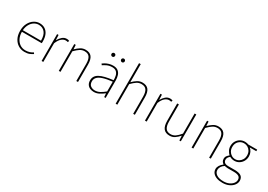

<svg xmlns="http://www.w3.org/2000/svg" viewBox="12 -1724 4130 2960"><g transform="rotate(30 2077.0 -244.0)"><path d="M272 12Q212 12 162.5 -18Q113 -48 83.5 -104Q54 -160 54 -238Q54 -316 83.5 -372.5Q113 -429 160 -459.5Q207 -490 260 -490Q315 -490 355.5 -464.5Q396 -439 418 -390Q440 -341 440 -270Q440 -263 440 -255Q440 -247 438 -238H86Q86 -174 109.5 -124Q133 -74 175 -45Q217 -16 274 -16Q315 -16 348 -27Q381 -38 406 -56L420 -34Q393 -16 359.5 -2Q326 12 272 12ZM86 -266H410Q410 -365 369 -413.5Q328 -462 260 -462Q217 -462 179 -438.5Q141 -415 116 -371Q91 -327 86 -266Z M574 0V-478H600L604 -388H606Q630 -432 664.5 -461Q699 -490 742 -490Q754 -490 765 -488Q776 -486 788 -480L778 -454Q769 -457 760.5 -458.5Q752 -460 738 -460Q705 -460 669 -431.5Q633 -403 604 -332V0Z M880 0V-478H906L910 -402H912Q950 -440 989.5 -465Q1029 -490 1078 -490Q1152 -490 1187 -445.5Q1222 -401 1222 -308V0H1192V-304Q1192 -384 1165 -423Q1138 -462 1076 -462Q1031 -462 994 -438Q957 -414 910 -366V0Z M1508 12Q1471 12 1439.5 -1.5Q1408 -15 1389 -43.5Q1370 -72 1370 -117Q1370 -197 1446 -238.5Q1522 -280 1684 -298Q1685 -337 1676.5 -375Q1668 -413 1642 -437.5Q1616 -462 1566 -462Q1515 -462 1474 -442.5Q1433 -423 1410 -406L1394 -428Q1409 -440 1435 -454.5Q1461 -469 1495 -479.5Q1529 -490 1568 -490Q1624 -490 1656 -465Q1688 -440 1701 -399Q1714 -358 1714 -310V0H1688L1684 -64H1682Q1645 -34 1600.5 -11Q1556 12 1508 12ZM1510 -16Q1554 -16 1595 -37Q1636 -58 1684 -98V-272Q1579 -260 1517.5 -239.5Q1456 -219 1429 -189Q1402 -159 1402 -118Q1402 -63 1434.5 -39.5Q1467 -16 1510 -16ZM1484 -602Q1471 -602 1461.5 -611.5Q1452 -621 1452 -634Q1452 -648 1461.5 -657Q1471 -666 1484 -666Q1498 -666 1507 -657Q1516 -648 1516 -634Q1516 -621 1507 -611.5Q1498 -602 1484 -602ZM1656 -602Q1643 -602 1633.5 -611.5Q1624 -621 1624 -634Q1624 -648 1633.5 -657Q1643 -666 1656 -666Q1670 -666 1679 -657Q1688 -648 1688 -634Q1688 -621 1679 -611.5Q1670 -602 1656 -602Z M1892 0V-722H1922V-508V-400Q1961 -439 2001 -464.5Q2041 -490 2090 -490Q2164 -490 2199 -445.5Q2234 -401 2234 -308V0H2204V-304Q2204 -384 2177 -423Q2150 -462 2088 -462Q2043 -462 2006 -438Q1969 -414 1922 -366V0Z M2414 0V-478H2440L2444 -388H2446Q2470 -432 2504.5 -461Q2539 -490 2582 -490Q2594 -490 2605 -488Q2616 -486 2628 -480L2618 -454Q2609 -457 2600.5 -458.5Q2592 -460 2578 -460Q2545 -460 2509 -431.5Q2473 -403 2444 -332V0Z M2856 12Q2783 12 2747.5 -32.5Q2712 -77 2712 -170V-478H2742V-174Q2742 -95 2769.5 -55.5Q2797 -16 2858 -16Q2903 -16 2940 -41Q2977 -66 3022 -120V-478H3052V0H3026L3022 -82H3020Q2984 -40 2945 -14Q2906 12 2856 12Z M3244 0V-478H3270L3274 -402H3276Q3314 -440 3353.5 -465Q3393 -490 3442 -490Q3516 -490 3551 -445.5Q3586 -401 3586 -308V0H3556V-304Q3556 -384 3529 -423Q3502 -462 3440 -462Q3395 -462 3358 -438Q3321 -414 3274 -366V0Z M3924 234Q3863 234 3819 217Q3775 200 3751.5 170Q3728 140 3728 100Q3728 68 3747.5 37Q3767 6 3800 -18V-22Q3782 -33 3770 -52Q3758 -71 3758 -98Q3758 -131 3776.5 -153.5Q3795 -176 3810 -186V-190Q3788 -210 3769 -244.5Q3750 -279 3750 -322Q3750 -370 3772 -408Q3794 -446 3831 -468Q3868 -490 3914 -490Q3934 -490 3950 -486.5Q3966 -483 3976 -478H4136V-450H4020Q4046 -429 4062 -396Q4078 -363 4078 -322Q4078 -274 4056 -235.5Q4034 -197 3997 -174.5Q3960 -152 3914 -152Q3893 -152 3871 -158Q3849 -164 3832 -174Q3816 -161 3803 -143.5Q3790 -126 3790 -100Q3790 -73 3809.5 -53.5Q3829 -34 3884 -34H3990Q4070 -34 4107 -8Q4144 18 4144 74Q4144 114 4117 150.5Q4090 187 4040.5 210.5Q3991 234 3924 234ZM3914 -180Q3949 -180 3979 -198Q4009 -216 4027.5 -248Q4046 -280 4046 -322Q4046 -365 4028 -396Q4010 -427 3980 -444.5Q3950 -462 3914 -462Q3860 -462 3821 -424.5Q3782 -387 3782 -322Q3782 -280 3800.5 -248Q3819 -216 3849 -198Q3879 -180 3914 -180ZM3926 206Q3983 206 4024.5 187Q4066 168 4089 138Q4112 108 4112 76Q4112 34 4082.5 16Q4053 -2 3996 -2H3886Q3882 -2 3865 -4Q3848 -6 3828 -10Q3792 14 3776 42.5Q3760 71 3760 98Q3760 146 3803.5 176Q3847 206 3926 206Z"/></g></svg>

Font: Source Sans Variable
Style: Regular
Weight: 200
Designer: Paul D. Hunt
Foundry: Adobe Systems Incorporated
Version: Version 3.006;hotconv 1.0.111;makeotfexe 2.5.65597